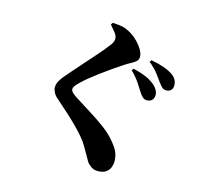

<svg xmlns="http://www.w3.org/2000/svg" viewBox="-125 -968 1250 1184"><g transform="rotate(15 500.0 -376.5)"><path d="M777 -423Q764 -423 752.5 -431.5Q741 -440 730 -458Q716 -480 695 -512Q674 -544 640 -578L649 -590Q693 -580 731 -564Q769 -548 795 -523Q822 -496 822 -467Q822 -449 810.5 -436Q799 -423 777 -423ZM597 77Q573 77 555 64.5Q537 52 526 36Q516 19 505.5 -0.5Q495 -20 475 -53Q449 -97 389.5 -156.5Q330 -216 244 -290Q226 -305 217.5 -323Q209 -341 209 -354Q209 -371 216 -386.5Q223 -402 240 -424Q257 -444 282 -473Q307 -502 335.5 -534Q364 -566 391.5 -597Q419 -628 440.5 -653.5Q462 -679 472 -693Q483 -707 487.5 -717.5Q492 -728 492 -739Q492 -757 476 -777.5Q460 -798 443 -817L451 -830Q477 -829 502 -825.5Q527 -822 547 -812Q582 -796 609 -770.5Q636 -745 652 -718.5Q668 -692 668 -671Q668 -653 656.5 -642Q645 -631 625.5 -621Q606 -611 582 -595Q554 -577 520.5 -553.5Q487 -530 454.5 -506Q422 -482 395 -460Q368 -438 352 -422Q333 -404 324.5 -392.5Q316 -381 316 -371Q316 -360 327 -349.5Q338 -339 353 -329Q399 -299 452 -266.5Q505 -234 554.5 -197.5Q604 -161 637 -119Q666 -83 674.5 -58Q683 -33 683 -5Q683 12 675.5 31.5Q668 51 649 64Q630 77 597 77ZM877 -513Q861 -513 850.5 -522.5Q840 -532 826 -551Q813 -568 793.5 -595.5Q774 -623 733 -657L742 -669Q836 -652 883 -619Q918 -594 918 -555Q918 -536 907 -524.5Q896 -513 877 -513Z"/></g></svg>

Font: Noto Serif SC ExtraLight Black
Style: Regular
Weight: 900
Version: Version 2.002-H1;hotconv 1.1.0;makeotfexe 2.6.0